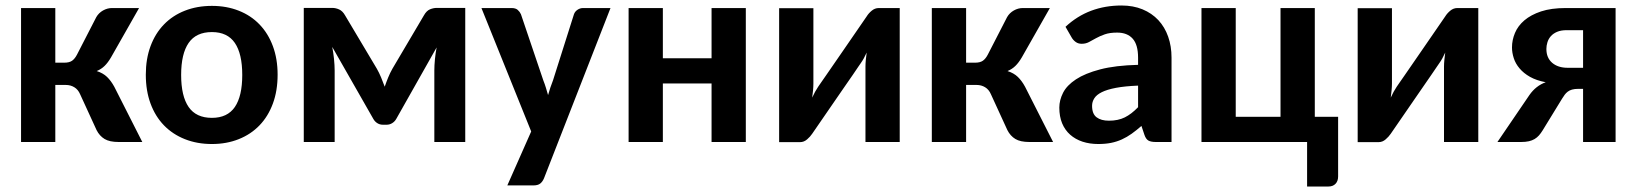

<svg xmlns="http://www.w3.org/2000/svg" viewBox="-20 -514 5929 695"><path d="M328.6 -452.1Q337.4 -467.3 353 -476.1Q368.7 -484.9 385.7 -484.9H483.4L381.8 -306.2Q370.6 -287.1 358.6 -275.4Q346.7 -263.7 330.1 -256.8Q353 -249.5 367.4 -235.6Q381.8 -221.7 393.6 -200.2L495.1 0H409.2Q376.5 0 358.4 -11Q340.3 -22 329.6 -43L270 -172.9Q262.7 -189.9 249 -198.2Q235.4 -206.5 218.3 -206.5H180.2V0H56.2V-484.9H180.2V-287.1H212.4Q231 -287.1 241 -294.2Q251 -301.3 258.8 -316.4Z M507.8 0ZM747.1 -492.7Q800.3 -492.7 844.2 -475.3Q888.2 -458 919.4 -425.5Q950.7 -393.1 967.8 -346.9Q984.9 -300.8 984.9 -243.7Q984.9 -185.5 967.8 -139.2Q950.7 -92.8 919.4 -60.3Q888.2 -27.8 844.2 -10.3Q800.3 7.3 747.1 7.3Q693.4 7.3 649.2 -10.3Q605 -27.8 573.5 -60.3Q542 -92.8 524.9 -139.2Q507.8 -185.5 507.8 -243.7Q507.8 -300.8 524.9 -346.9Q542 -393.1 573.5 -425.5Q605 -458 649.2 -475.3Q693.4 -492.7 747.1 -492.7ZM747.1 -87.4Q803.2 -87.4 830.1 -126.7Q856.9 -166 856.9 -242.7Q856.9 -319.3 830.1 -358.6Q803.2 -397.9 747.1 -397.9Q689.9 -397.9 662.8 -358.6Q635.7 -319.3 635.7 -242.7Q635.7 -166 662.8 -126.7Q689.9 -87.4 747.1 -87.4Z M1344.2 -265.1Q1352.5 -250.5 1359.4 -233.9Q1366.2 -217.3 1372.6 -200.2Q1378.4 -217.3 1385.3 -233.9Q1392.1 -250.5 1400.4 -265.1L1514.6 -458.5Q1523.9 -475.1 1536.4 -480.2Q1548.8 -485.4 1561.5 -485.4H1664.1V0H1552.2V-258.8Q1552.2 -276.9 1554.4 -299.8Q1556.6 -322.8 1560.5 -342.3L1414.6 -84Q1409.2 -74.2 1399.9 -68.4Q1390.6 -62.5 1379.4 -62.5H1366.2Q1354.5 -62.5 1345.5 -68.4Q1336.4 -74.2 1331.1 -84L1182.6 -344.2Q1186.5 -324.7 1189 -301Q1191.4 -277.3 1191.4 -258.8V0H1079.6V-485.4H1182.6Q1195.3 -485.4 1207.8 -479.7Q1220.2 -474.1 1229 -458.5L1344.2 -265.1Z M1722.7 0ZM1949.2 131.3Q1943.8 144 1935.3 150.6Q1926.8 157.2 1909.7 157.2H1816.4L1902.8 -38.1L1722.7 -484.9H1831.5Q1846.7 -484.9 1854.2 -478Q1861.8 -471.2 1865.7 -462.4L1946.8 -222.7Q1952.1 -209.5 1956.1 -196.3Q1960 -183.1 1963.9 -169.9Q1967.8 -183.6 1972.2 -197Q1976.6 -210.4 1981.9 -223.6L2057.6 -462.4Q2061 -472.2 2070.3 -478.5Q2079.6 -484.9 2090.8 -484.9H2189.9Z M2679.7 -484.9V0H2555.7V-211.9H2379.4V0H2255.4V-484.9H2379.4V-303.2H2555.7V-484.9Z M2800.3 0.5V-484.4H2924.3V-211.9Q2924.3 -200.7 2923.1 -187.3Q2921.9 -173.8 2919.9 -160.6Q2930.2 -183.1 2941.4 -199.7Q2941.9 -200.7 2950 -212.2Q2958 -223.6 2970.5 -241.7Q2982.9 -259.8 2998.8 -282.7Q3014.6 -305.7 3030.8 -329.1Q3068.8 -384.8 3117.2 -454.6Q3124 -465.8 3135.5 -475.3Q3147 -484.9 3161.1 -484.9H3236.8V0H3112.8V-272.9Q3112.8 -283.7 3114 -296.9Q3115.2 -310.1 3117.2 -323.7Q3106.9 -300.8 3095.7 -285.2Q3094.7 -284.2 3086.9 -272.5Q3079.1 -260.7 3066.7 -242.7Q3054.2 -224.6 3038.3 -201.7Q3022.5 -178.7 3006.3 -155.3Q2968.3 -99.6 2919.9 -29.8Q2913.1 -19.5 2901.6 -9.5Q2890.1 0.5 2876 0.5Z M3625.5 -452.1Q3634.3 -467.3 3649.9 -476.1Q3665.5 -484.9 3682.6 -484.9H3780.3L3678.7 -306.2Q3667.5 -287.1 3655.5 -275.4Q3643.6 -263.7 3627 -256.8Q3649.9 -249.5 3664.3 -235.6Q3678.7 -221.7 3690.4 -200.2L3792 0H3706.1Q3673.3 0 3655.3 -11Q3637.2 -22 3626.5 -43L3566.9 -172.9Q3559.6 -189.9 3545.9 -198.2Q3532.2 -206.5 3515.1 -206.5H3477.1V0H3353V-484.9H3477.1V-287.1H3509.3Q3527.8 -287.1 3537.8 -294.2Q3547.9 -301.3 3555.7 -316.4Z M3814.5 0ZM4164.1 0Q4146.5 0 4137.2 -5.1Q4127.9 -10.3 4122.6 -25.9L4111.8 -58.1Q4093.3 -42 4076.2 -29.8Q4059.1 -17.6 4040.8 -9.3Q4022.5 -1 4001.7 3.2Q3981 7.3 3955.6 7.3Q3924.3 7.3 3898.4 -1.2Q3872.6 -9.8 3853.8 -26.4Q3835 -43 3824.7 -67.6Q3814.5 -92.3 3814.5 -124.5Q3814.5 -151.4 3828.1 -178.2Q3841.8 -205.1 3874.8 -226.8Q3907.7 -248.5 3962.6 -262.9Q4017.6 -277.3 4099.6 -279.3V-305.2Q4099.6 -352.1 4080.1 -374Q4060.5 -396 4023.9 -396Q3996.6 -396 3978.8 -389.6Q3960.9 -383.3 3947.3 -375.7Q3933.6 -368.2 3921.9 -361.8Q3910.2 -355.5 3895.5 -355.5Q3882.8 -355.5 3873.8 -362.1Q3864.7 -368.7 3859.4 -377.9L3836.9 -417Q3878.9 -456.1 3929.7 -475.1Q3980.5 -494.1 4039.6 -494.1Q4082 -494.1 4115.7 -480.2Q4149.4 -466.3 4172.9 -441.2Q4196.3 -416 4208.5 -381.3Q4220.7 -346.7 4220.7 -305.2V0ZM3994.1 -77.1Q4027.3 -77.1 4051.5 -89.1Q4075.7 -101.1 4099.6 -126V-204.1Q4051.3 -202.1 4019.3 -196Q3987.3 -189.9 3968.3 -180.4Q3949.2 -170.9 3941.2 -158.2Q3933.1 -145.5 3933.1 -130.9Q3933.1 -101.6 3949.5 -89.4Q3965.8 -77.1 3994.1 -77.1Z M4329.1 -484.9H4453.1V-91.3H4615.2V-484.9H4739.3V-91.3H4823.7V124.5Q4823.7 141.6 4814.2 151.4Q4804.7 161.1 4789.1 161.1H4711.4V0H4329.1Z M4894.5 0.5V-484.4H5018.6V-211.9Q5018.6 -200.7 5017.3 -187.3Q5016.1 -173.8 5014.2 -160.6Q5024.4 -183.1 5035.6 -199.7Q5036.1 -200.7 5044.2 -212.2Q5052.2 -223.6 5064.7 -241.7Q5077.1 -259.8 5093 -282.7Q5108.9 -305.7 5125 -329.1Q5163.1 -384.8 5211.4 -454.6Q5218.3 -465.8 5229.7 -475.3Q5241.2 -484.9 5255.4 -484.9H5331.1V0H5207V-272.9Q5207 -283.7 5208.3 -296.9Q5209.5 -310.1 5211.4 -323.7Q5201.2 -300.8 5189.9 -285.2Q5189 -284.2 5181.2 -272.5Q5173.3 -260.7 5160.9 -242.7Q5148.4 -224.6 5132.6 -201.7Q5116.7 -178.7 5100.6 -155.3Q5062.5 -99.6 5014.2 -29.8Q5007.3 -19.5 4995.8 -9.5Q4984.4 0.5 4970.2 0.5Z M5828.1 0H5710.4V-192.4H5693.8Q5679.7 -192.4 5670.4 -189.7Q5661.1 -187 5654.8 -182.1Q5648.4 -177.2 5643.8 -170.9Q5639.2 -164.6 5634.3 -156.7L5564 -42Q5557.6 -31.7 5550.8 -23.9Q5543.9 -16.1 5534.9 -10.7Q5525.9 -5.4 5514.2 -2.7Q5502.4 0 5485.8 0H5400.4L5516.1 -169.9Q5539.6 -203.6 5575.2 -216.3Q5541.5 -222.7 5518.3 -235.8Q5495.1 -249 5480.5 -266.4Q5465.8 -283.7 5459.5 -303.5Q5453.1 -323.2 5453.1 -342.3Q5453.1 -369.1 5463.9 -394.8Q5474.6 -420.4 5498 -440.4Q5521.5 -460.4 5558.3 -472.7Q5595.2 -484.9 5647.5 -484.9H5828.1ZM5577.6 -336.9Q5577.6 -304.7 5598.6 -286.6Q5619.6 -268.6 5654.8 -268.6H5710.4V-404.8H5651.4Q5630.4 -404.8 5616.2 -398.7Q5602.1 -392.6 5593.5 -382.8Q5585 -373 5581.3 -360.8Q5577.6 -348.6 5577.6 -336.9Z"/></svg>

Font: Carlito
Style: Bold
Weight: 700
Designer: Lukasz Dziedzic
Foundry: tyPoland Lukasz Dziedzic
Version: Version 1.104